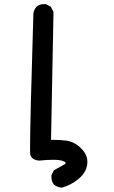

<svg xmlns="http://www.w3.org/2000/svg" viewBox="-20 -750 540 913"><path d="M123 -49.8Q123 -166 138.7 -683.6V-684.6Q140.6 -703.1 153.3 -717.8Q168 -730.5 189.5 -730.5Q192.4 -730.5 198.2 -730.5L221.7 -717.8L234.4 -693.4L222.7 -85Q228.5 -85 234.4 -85Q267.6 -85 296.9 -81.1Q337.9 -74.2 368.2 -42Q395.5 -13.7 395.5 19.5Q395.5 66.4 352.5 101.6Q318.4 129.9 273.4 142.6Q258.8 140.6 251 136.7Q239.3 130.9 236.3 127.9Q224.6 113.3 224.6 91.8Q224.6 88.9 224.6 83L236.3 59.6Q286.1 32.2 288.1 30.8Q290 29.3 291 28.3Q292 27.3 292 25.9Q292 24.4 291 23.4Q291 21.5 289.1 20Q287.1 18.6 279.3 15.6Q263.7 9.8 233.4 9.8Q203.1 9.8 166 13.7Q130.9 10.7 124 -14.6Q123 -19.5 123 -49.8Z"/></svg>

Font: JasonHandwriting2
Style: SemiBold
Weight: 600
Version: Version 1.04.7